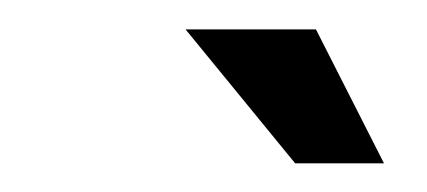

<svg xmlns="http://www.w3.org/2000/svg" viewBox="-20 -718 298 134"><path d="M186 -604 109.5 -697.5H200.5L248 -604Z"/></svg>

Font: Anybody SemiBold
Style: Italic
Weight: 600
Italic angle: -10°
Designer: Tyler Finck
Foundry: Etcetera Type Company
Version: Version 1.010; ttfautohint (v1.8.3) -l 8 -r 50 -G 200 -x 14 